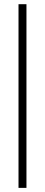

<svg xmlns="http://www.w3.org/2000/svg" viewBox="-20 -712 215 918"><path d="M68.5 186.3V-691.9H106.5V186.3Z"/></svg>

Font: Playfair 5pt SemiExpanded Light
Style: Regular
Weight: 400
Version: Version 2.203